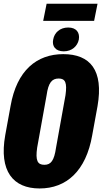

<svg xmlns="http://www.w3.org/2000/svg" viewBox="-23 -1014 557 1042"><path d="M191.9 8.8C336.9 8.8 443.8 -85.4 477.5 -280.3L506.3 -438C540 -632.8 466.8 -720.2 320.3 -720.2C177.2 -720.2 67.9 -632.8 34.2 -438L5.4 -280.3C-29.3 -85.4 47.9 8.8 191.9 8.8ZM217.8 -119.6C180.7 -119.6 168.5 -142.1 178.7 -212.9L230 -497.6C239.3 -564.5 258.3 -587.9 295.4 -587.9C332 -587.9 341.8 -564.5 332.5 -497.6L281.2 -212.9C271 -142.1 253.4 -119.6 217.8 -119.6ZM322.8 -735.4C367.7 -735.4 397.5 -763.7 404.8 -799.3C411.1 -836.4 392.1 -864.7 347.2 -864.7C301.8 -864.7 272 -836.4 265.6 -799.3C258.3 -764.2 277.3 -735.4 322.8 -735.4ZM211.4 -900.9H487.8L506.3 -993.7H230Z"/></svg>

Font: Roboto Flex Super Cond Black
Style: Italic
Weight: 900
Width: 3
Italic angle: -10°
Designer: Berlow after Robertson
Foundry: Google
Version: Version 3.200;Glyphs 3.3 (3311)